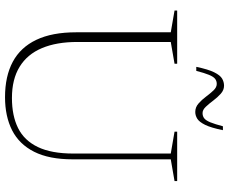

<svg xmlns="http://www.w3.org/2000/svg" viewBox="-94 -808 912 764"><g transform="rotate(90 362.0 -426.0)"><path d="M591 -262V-649.5L504 -664.5V-675H700.5V-664.5L614 -649.5V-259Q614 -165.5 584 -106Q554 -46.5 498.5 -18.2Q443 10 366.5 10Q283.5 10 226 -20.8Q168.5 -51.5 138.5 -114.5Q108.5 -177.5 108.5 -273V-649.5L22 -664.5V-675H233.5V-664.5L147 -649.5V-277.5Q147 -195 171.5 -136.8Q196 -78.5 245.8 -48Q295.5 -17.5 370 -17.5Q440.5 -17.5 489.8 -42Q539 -66.5 565 -120.5Q591 -174.5 591 -262ZM498 -857Q488.5 -810 476.8 -786.2Q465 -762.5 452.2 -754.8Q439.5 -747 425.5 -747Q406.5 -747 391.8 -760Q377 -773 364.5 -789.8Q352 -806.5 339.8 -819.5Q327.5 -832.5 314 -832.5Q302 -832.5 293.5 -825.8Q285 -819 277.8 -801.5Q270.5 -784 262 -751H246Q256 -799 267.8 -822.5Q279.5 -846 292.8 -853.8Q306 -861.5 321 -861.5Q338.5 -861.5 353 -848.5Q367.5 -835.5 380 -818.8Q392.5 -802 404.8 -789Q417 -776 430 -776Q442.5 -776 451 -782.8Q459.5 -789.5 466.8 -807.2Q474 -825 482.5 -857Z"/></g></svg>

Font: Newsreader 24pt ExtraLight
Style: Regular
Weight: 250
Designer: Hugues Gentile
Foundry: Production Type
Version: Version 1.003